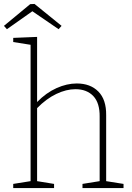

<svg xmlns="http://www.w3.org/2000/svg" viewBox="-36 -953 668 973"><path d="M502 -35 590 -21V0H382V-21L469 -35V-361Q470 -431 437 -466Q404 -501 346 -501Q300 -501 249.5 -477Q199 -453 152 -405V-35L238 -21V0H31V-21L119 -35V-726L31 -740V-761L152 -766V-436Q198 -483 250.5 -506.5Q303 -530 353 -530Q422 -530 462.5 -489Q503 -448 502 -369ZM139 -933 276 -822 261 -805 128 -896 -1 -805 -16 -822 117 -932Z"/></svg>

Font: Bitter Pro ExtraLight
Style: Regular
Weight: 275
Designer: Sol Matas, and Bitter project Authors
Foundry: Sol Matas
Version: Version 1.010